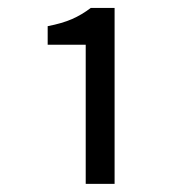

<svg xmlns="http://www.w3.org/2000/svg" viewBox="-20 -897 451 476"><path d="M192.5 -441.2V-786.1H98.2V-832.1Q134.2 -839.1 158.5 -849.7Q182.7 -860.3 205 -877.3H264.1V-441.2Z"/></svg>

Font: Noto Sans TC Thin
Style: Regular
Weight: 100
Designer: Ryoko NISHIZUKA 西塚涼子 (kana, bopomofo & ideographs); Paul D. Hunt (Latin, Greek & Cyrillic); Sandoll Communications 산돌커뮤니
Foundry: Adobe
Version: Version 2.004-H2;hotconv 1.0.118;makeotfexe 2.5.65603